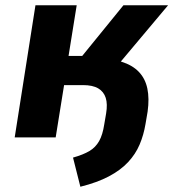

<svg xmlns="http://www.w3.org/2000/svg" viewBox="-20 -523 660 731"><path d="M286 188 258 77Q297 66 320.5 52Q344 38 357.5 14Q371 -10 377 -50L384 -91Q390 -127 382.5 -150.5Q375 -174 354 -186.5Q333 -199 296 -199H224L192 0H36L115 -503H272L241 -310H293L450 -503H620L405 -247L342 -301Q401 -301 442.5 -288Q484 -275 508.5 -249.5Q533 -224 541 -186Q549 -148 542 -98L534 -51Q527 -9 511.5 27.5Q496 64 467.5 94.5Q439 125 394.5 148.5Q350 172 286 188Z"/></svg>

Font: Nunito Sans 7pt SemiCondensed ExtraBold
Style: Italic
Weight: 800
Width: 4
Italic angle: -9°
Designer: Vernon Adams
Foundry: Vernon Adams
Version: Version 3.101;gftools[0.9.27]